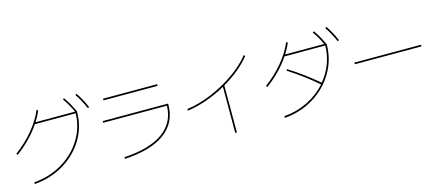

<svg xmlns="http://www.w3.org/2000/svg" viewBox="-58 -1511 5115 2227"><g transform="rotate(-15 2500.0 -397.5)"><path d="M825 -639H335Q282 -559 209 -484.5Q136 -410 51 -347L39 -363Q162 -454 256 -567Q350 -680 396 -793L414 -785Q389 -722 348 -659H823Q776 -760 724 -831L739 -843Q793 -771 845 -658V-649Q845 -473 755 -323Q665 -173 507.5 -78.5Q350 16 156 31L154 11Q341 -4 493 -94Q645 -184 733.5 -327.5Q822 -471 825 -639ZM893 -855Q946 -780 995 -668L977 -660Q926 -775 877 -843Z M1870 -450H1105V-470H1890V-460Q1890 -243 1724 -120.5Q1558 2 1241 20L1239 0Q1545 -18 1705.5 -132.5Q1866 -247 1870 -450ZM1175 -720H1825V-700H1175Z M2882 -785 2898 -773Q2840 -700 2757 -631.5Q2674 -563 2574 -505V60H2554V-493Q2442 -430 2322 -388Q2202 -346 2091 -331L2089 -351Q2231 -370 2384 -433.5Q2537 -497 2669 -589.5Q2801 -682 2882 -785Z M3661 -226Q3505 -361 3316 -483L3326 -499Q3509 -383 3674 -243Q3745 -328 3784.5 -432Q3824 -536 3825 -649H3335Q3282 -569 3209 -494.5Q3136 -420 3051 -357L3039 -373Q3162 -464 3256 -577Q3350 -690 3396 -803L3414 -795Q3389 -732 3348 -669H3818Q3772 -766 3724 -831L3739 -843Q3793 -771 3845 -658Q3845 -478 3755 -323.5Q3665 -169 3507.5 -72Q3350 25 3156 41L3154 21Q3307 8 3438 -56.5Q3569 -121 3661 -226ZM3893 -855Q3946 -780 3995 -668L3977 -660Q3926 -775 3877 -843Z M4100 -370H4900V-350H4100Z"/></g></svg>

Font: Enso Thin
Style: Regular
Weight: 100
Designer: Coji Morishita
Foundry: UNDERFOREST DESIGN
Version: Version 1.000